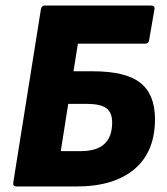

<svg xmlns="http://www.w3.org/2000/svg" viewBox="-20 -675 604 695"><path d="M40 0Q26 0 28 -14L128 -641Q130 -655 142 -655H526Q542 -655 539 -641L520 -531Q518 -517 507 -517H262L246 -417H315Q434 -417 487 -376Q540 -335 541 -247Q542 -127 467.5 -63.5Q393 0 257 0ZM200 -128H273Q330 -128 358 -154Q386 -180 386 -232Q386 -268 364.5 -283.5Q343 -299 294 -299H227Z"/></svg>

Font: Sofia Sans Semi Condensed Black
Style: Italic
Weight: 900
Italic angle: -9°
Version: Version 4.100